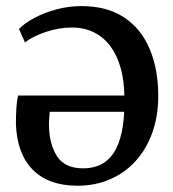

<svg xmlns="http://www.w3.org/2000/svg" viewBox="-20 -586 561 621"><path d="M243 -566.3Q326.8 -566.3 382 -529.3Q437.3 -492.3 464.5 -426.7Q491.8 -361.2 491.8 -275.8Q491.8 -209.9 472.4 -156.4Q453.1 -102.9 418.2 -64.7Q383.3 -26.4 335.5 -5.9Q287.7 14.7 230.7 14.7Q137.3 14.7 86.1 -36.9Q34.9 -88.5 31.5 -184.7Q31.5 -214.7 33 -237.2Q34.6 -259.7 38.2 -276.9H382.2Q381.5 -325.2 370.4 -365.6Q359.2 -406 337.8 -435.4Q316.4 -464.8 284.7 -480.9Q253.1 -497 211.7 -497Q170 -497 127 -482.3Q84 -467.5 60.8 -448.7L41.4 -492.3Q59.2 -511 91.2 -528Q123.1 -545 162.6 -555.7Q202.1 -566.3 243 -566.3ZM381.8 -224.4H140.9Q140.2 -217.4 139.5 -208.7Q138.9 -200 138.6 -192.4Q138.4 -184.9 138.4 -181.1Q139.1 -120.3 164.3 -80.9Q189.5 -41.5 249.3 -41.5Q276.2 -41.5 299.2 -50.7Q322.2 -59.9 339.8 -80.9Q357.5 -101.8 368.2 -137.1Q379 -172.3 381.8 -224.4Z"/></svg>

Font: Merriweather 7pt Light
Style: Regular
Weight: 300
Designer: Eben Sorkin
Foundry: Eben Sorkin
Version: Version 2.200;gftools[0.9.31]